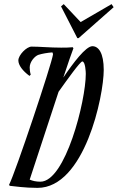

<svg xmlns="http://www.w3.org/2000/svg" viewBox="-20 -901 571 931"><path d="M336 -667 334 -670 333 -672C310 -670 300 -670 276 -670C222 -670 173 -675 133 -675C109 -675 69 -634 69 -608C69 -585 90 -557 123 -533L129 -539C125 -552 124 -566 124 -574C124 -602 149 -629 166 -635C185 -641 209 -645 234 -647C236 -644 237 -640 237 -637C231 -591 54 -62 24 -5L27 0C49 2 99 10 162 10C390 10 483 -435 483 -562C483 -644 458 -677 428 -677C396 -677 335 -596 287 -525C310 -594 328 -647 336 -667ZM176 -20C154 -20 138 -24 124 -30L264 -456C306 -515 369 -603 379 -603C394 -603 396 -551 396 -543C396 -411 297 -20 176 -20ZM361 -716 531 -866 521 -881 371 -794 289 -881 276 -870 355 -716Z"/></svg>

Font: Romanesco
Style: Regular
Weight: 400
Designer: Astigmatic (AOETI)
Foundry: Astigmatic (AOETI)
Version: Version 1.000